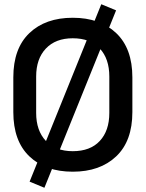

<svg xmlns="http://www.w3.org/2000/svg" viewBox="-20 -798 689 908"><path d="M43 -268V-432Q43 -569 119 -641.5Q195 -714 324 -714Q453 -714 529.5 -641.5Q606 -569 606 -432V-268Q606 -131 529.5 -58.5Q453 14 324 14Q195 14 119 -58.5Q43 -131 43 -268ZM497 -264V-436Q497 -520 452 -568.5Q407 -617 324 -617Q243 -617 197 -568.5Q151 -520 151 -436V-264Q151 -180 197 -131.5Q243 -83 324 -83Q407 -83 452 -131.5Q497 -180 497 -264ZM190 90 120 61 459 -778 529 -749Z"/></svg>

Font: Space Grotesk Frontify Medium
Style: Regular
Weight: 500
Designer: Florian Karsten
Version: Version 2.000